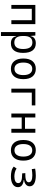

<svg xmlns="http://www.w3.org/2000/svg" viewBox="1655 -2222 792 4142"><g transform="rotate(90 2051.0 -151.0)"><path d="M415.5 0V-440.9H170.4V0H85.9V-517.6H500V0Z M671.9 224.6V-517.6H746.6L755.4 -416.5H760.7Q769 -469.7 808.8 -498.5Q848.6 -527.3 913.6 -527.3Q1015.6 -527.3 1068.4 -458Q1121.1 -388.7 1121.1 -253.9Q1121.1 -124 1068.8 -57.1Q1016.6 9.8 914.6 9.8Q848.6 9.8 810.1 -20.3Q771.5 -50.3 764.2 -103H756.3V224.6ZM756.3 -246.1Q756.3 -64 896 -64Q1037.1 -64 1037.1 -253.9Q1037.1 -453.6 896.5 -453.6Q756.3 -453.6 756.3 -271.5Z M1464.8 9.8Q1358.9 9.8 1300.5 -60.5Q1242.2 -130.9 1242.2 -258.8Q1242.2 -387.2 1300.5 -457.3Q1358.9 -527.3 1464.8 -527.3Q1570.8 -527.3 1629.2 -457.3Q1687.5 -387.2 1687.5 -258.8Q1687.5 -130.9 1629.2 -60.5Q1570.8 9.8 1464.8 9.8ZM1464.8 -66.9Q1529.8 -66.9 1564.9 -116.9Q1600.1 -167 1600.1 -258.8Q1600.1 -350.6 1564.9 -400.6Q1529.8 -450.7 1464.8 -450.7Q1399.9 -450.7 1364.7 -400.6Q1329.6 -350.6 1329.6 -258.8Q1329.6 -167 1364.7 -116.9Q1399.9 -66.9 1464.8 -66.9Z M1893.1 0V-517.6H2253.4V-440.9H1977.5V0Z M2759.3 0V-223.1H2514.2V0H2429.7V-517.6H2514.2V-294.4H2759.3V-517.6H2843.8V0Z M3222.7 9.8Q3116.7 9.8 3058.3 -60.5Q3000 -130.9 3000 -258.8Q3000 -387.2 3058.3 -457.3Q3116.7 -527.3 3222.7 -527.3Q3328.6 -527.3 3387 -457.3Q3445.3 -387.2 3445.3 -258.8Q3445.3 -130.9 3387 -60.5Q3328.6 9.8 3222.7 9.8ZM3222.7 -66.9Q3287.6 -66.9 3322.8 -116.9Q3357.9 -167 3357.9 -258.8Q3357.9 -350.6 3322.8 -400.6Q3287.6 -450.7 3222.7 -450.7Q3157.7 -450.7 3122.6 -400.6Q3087.4 -350.6 3087.4 -258.8Q3087.4 -167 3122.6 -116.9Q3157.7 -66.9 3222.7 -66.9Z M3786.1 9.8Q3729 9.8 3671.6 -2.9Q3614.3 -15.6 3574.2 -52.7L3615.7 -112.8Q3652.8 -85.9 3700.2 -75.4Q3747.6 -64.9 3785.6 -64.9Q3848.1 -64.9 3889.2 -85.2Q3930.2 -105.5 3930.2 -149.4Q3930.2 -191.4 3884.8 -212.2Q3839.4 -232.9 3737.3 -232.9H3720.2L3714.8 -301.3H3738.8Q3809.6 -301.3 3846.9 -310.8Q3884.3 -320.3 3898.2 -337.2Q3912.1 -354 3912.1 -375.5Q3912.1 -414.1 3872.8 -433.3Q3833.5 -452.6 3761.7 -452.6Q3727.1 -452.6 3697.3 -449Q3667.5 -445.3 3628.4 -440.4L3618.7 -513.2Q3651.9 -518.6 3686.5 -522.9Q3721.2 -527.3 3769.5 -527.3Q3876.5 -527.3 3937.7 -493.9Q3999 -460.4 3999 -394Q3999 -348.6 3962.6 -315.2Q3926.3 -281.7 3864.7 -274.9V-266.6Q4017.6 -248.5 4017.6 -141.1Q4017.6 -71.8 3955.3 -31Q3893.1 9.8 3786.1 9.8Z"/></g></svg>

Font: Cascadia Code PL SemiLight
Style: Regular
Weight: 350
Monospace: yes
Designer: Aaron Bell
Foundry: Saja Typeworks
Version: Version 2404.023; ttfautohint (v1.8.4)